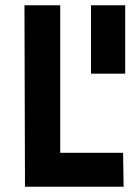

<svg xmlns="http://www.w3.org/2000/svg" viewBox="-20 -710 525 730"><path d="M75 0 73 -690H209V-129H448L450 0ZM456 -430H326V-690H456Z"/></svg>

Font: Panefresco 999wt
Style: Regular
Weight: 900
Version: Version 1.001